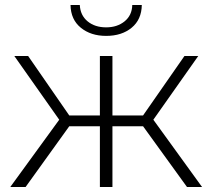

<svg xmlns="http://www.w3.org/2000/svg" viewBox="-20 -745 847 765"><path d="M725 0 550 -242H428V0H378V-242H256L82 0H21L216 -268L37 -522H92L256 -285H378V-522H428V-285H550L715 -522H770L591 -268L785 0ZM403 -602Q342 -602 302 -634.5Q262 -667 261 -725H298Q300 -684 329 -660Q358 -636 403 -636Q447 -636 476.5 -660Q506 -684 507 -725H545Q544 -667 504.5 -634.5Q465 -602 403 -602Z"/></svg>

Font: Montserrat Light
Style: Regular
Weight: 300
Designer: Julieta Ulanovsky
Foundry: Julieta Ulanovsky
Version: Version 9.000; ttfautohint (v1.8.4.7-5d5b)